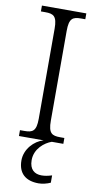

<svg xmlns="http://www.w3.org/2000/svg" viewBox="-103 -758 528 1035"><g transform="rotate(10 161.0 -240.5)"><path d="M39 0H174C124 14 75 65 75 127C75 198 117 233 187 233C207 233 233 227 252 218V178C229 185 213 188 195 188C158 188 129 168 129 116C129 53 181 13 219 0H282V-32H259C214 -32 194 -42 194 -111V-603C194 -672 214 -682 259 -682H282V-714H39V-682H63C108 -682 128 -672 128 -603V-110C128 -42 108 -32 63 -32H39Z"/></g></svg>

Font: Noto Serif Bengali SemiCondensed Light
Style: Regular
Weight: 300
Width: 4
Designer: Juan Bruce, Universal Thirst, Indian Type Foundry and the Monotype Design Team.
Foundry: Monotype Imaging Inc.
Version: Version 2.003